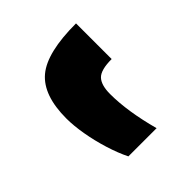

<svg xmlns="http://www.w3.org/2000/svg" viewBox="-34 -493 438 438"><g transform="rotate(45 185.0 -274.5)"><path d="M174 -190Q99 -190 67.5 -227.5Q36 -265 36 -359H151Q151 -324 163.5 -312Q176 -300 205 -300Q233 -300 265.5 -305Q298 -310 335 -320V-229Q313 -218 284 -209Q255 -200 226 -195Q197 -190 174 -190Z"/></g></svg>

Font: Noto Sans Armenian ExtraCondensed
Style: Bold
Weight: 700
Width: 2
Designer: Monotype Design Team
Foundry: Monotype Imaging Inc.
Version: Version 2.008; ttfautohint (v1.8.4.7-5d5b)